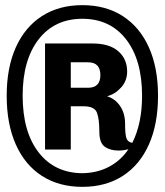

<svg xmlns="http://www.w3.org/2000/svg" viewBox="-20 -716 640 746"><path d="M300 10Q209 10 143 -32.5Q77 -75 41.5 -154.5Q6 -234 6 -344Q6 -453 41.5 -532Q77 -611 143 -653.5Q209 -696 300 -696Q391 -696 457 -653.5Q523 -611 558.5 -532Q594 -453 594 -344Q594 -234 558.5 -154.5Q523 -75 457 -32.5Q391 10 300 10ZM300 -43Q358 -44 403.5 -68Q449 -92 479 -136Q458 -131 441 -131Q408 -131 387 -146Q366 -161 366 -204Q366 -254 356.5 -278.5Q347 -303 305 -303H255V-135H155V-547H340Q405 -547 439.5 -517Q474 -487 474 -438Q474 -402 450.5 -376Q427 -350 396 -342Q428 -332 447 -303.5Q466 -275 466 -236Q466 -195 471 -179.5Q476 -164 494 -161Q532 -236 532 -344Q532 -483 470 -563Q408 -643 300 -643Q192 -643 130 -563Q68 -483 68 -344Q68 -204 130 -124Q192 -44 300 -43ZM255 -375H322Q370 -375 370 -424Q370 -474 322 -474H255Z"/></svg>

Font: Chivo Mono
Style: Bold
Weight: 700
Monospace: yes
Designer: Hector Gatti
Foundry: Omnibus-Type
Version: Version 1.008; ttfautohint (v1.8.4.7-5d5b)